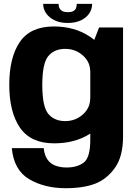

<svg xmlns="http://www.w3.org/2000/svg" viewBox="-20 -734 712 988"><path d="M317.2 234.5Q409.6 234.5 469.9 211.1Q530.2 187.7 571.7 129.3Q613.2 70.9 613.2 -32.1V-592.7H489.9L444.6 -476V-14.8Q444.6 77.1 410.9 102.5Q377.2 127.9 322.7 127.9Q290.2 127.9 264.3 118Q238.4 108 223.4 85.6Q208.3 63.1 204.9 28.4H40.8Q51.3 141.8 130.4 188.1Q209.5 234.5 317.2 234.5ZM258.9 3.6Q365 3.6 442.1 -44.9Q519.2 -93.5 519.2 -154.2L444.2 -228.1Q444.2 -178.6 406.1 -144.7Q367.9 -110.9 315.7 -110.9Q259.4 -110.9 228.5 -148.1Q197.6 -185.3 197.6 -297Q197.6 -408.2 228.5 -445.3Q259.4 -482.5 315.7 -482.5Q367.9 -482.5 406.1 -448.9Q444.2 -415.3 444.2 -366.5L518.5 -435.6Q518.5 -495.4 440.8 -546.6Q363.2 -597.8 257.1 -597.8Q136.5 -597.8 82.1 -518.2Q27.7 -438.6 27.7 -297.7Q27.7 -157 83 -76.7Q138.3 3.6 258.9 3.6ZM328.1 -615.8Q368.2 -615.8 396.3 -629.3Q424.5 -642.8 439.3 -665Q454.1 -687.2 454.1 -714H375Q375 -700.8 370.7 -691.1Q366.3 -681.4 356 -676.3Q345.7 -671.3 328.1 -671.3Q312.5 -671.3 302.2 -676.4Q291.9 -681.5 286.6 -691Q281.4 -700.4 281.4 -714H202Q202 -687.2 217.7 -665Q233.3 -642.8 261.4 -629.3Q289.4 -615.8 328.1 -615.8Z"/></svg>

Font: Anybody Thin
Style: Regular
Weight: 100
Designer: Tyler Finck
Foundry: Etcetera Type Company
Version: Version 1.114;gftools[0.9.25]